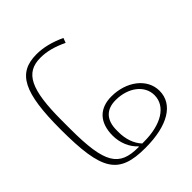

<svg xmlns="http://www.w3.org/2000/svg" viewBox="-91 -815 1097 1097"><g transform="rotate(45 458.0 -266.0)"><path d="M450 12C785 12 867 -42 867 -256C867 -437 802 -544 693 -544C593 -544 521 -446 521 -327C521 -229 579 -173 685 -173C743 -173 798 -196 832 -234H836V-229C836 -76 766 -29 487 -29H418C169 -29 78 -73 78 -196C78 -247 91 -297 120 -358L91 -369C62 -305 48 -250 48 -194C48 -41 152 12 450 12ZM695 -211H679C597 -211 553 -252 553 -329C553 -430 611 -506 690 -506C781 -506 836 -412 836 -276V-261C801 -228 750 -211 695 -211Z"/></g></svg>

Font: IBM Plex Arabic ExtraLight
Style: Regular
Weight: 200
Designer: Mike Abbink, Paul van der Laan, Pieter van Rosmalen, Wael Morcos, Khajak Apelian
Foundry: Bold Monday
Version: Version 1.0